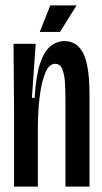

<svg xmlns="http://www.w3.org/2000/svg" viewBox="-20 -690 378 710"><path d="M32 0V-281L30 -528H112L98 -328H108Q113 -409 128 -454.5Q143 -500 166.5 -519Q190 -538 219 -538Q265 -538 288 -492.5Q311 -447 311 -340V0H222V-322Q222 -349 220.5 -380Q219 -411 211 -432.5Q203 -454 184 -454Q161 -454 147 -419.5Q133 -385 126.5 -330.5Q120 -276 120 -213V0ZM202 -572H127L166 -670H263Z"/></svg>

Font: Bricolage Grotesque 48pt Condensed
Style: Regular
Weight: 400
Width: 3
Designer: Mathieu Triay
Foundry: Atelier Triay
Version: Version 1.000; ttfautohint (v1.8.4.7-5d5b);gftools[0.9.32]